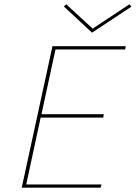

<svg xmlns="http://www.w3.org/2000/svg" viewBox="-20 -873 631 893"><path d="M591 -842 408 -721 277 -843 288 -853 411 -740 582 -853ZM81 0 224 -658H565L562 -643H238L173 -342H463L460 -326H169L102 -15H452L448 0Z"/></svg>

Font: EauTestText Thin
Style: Italic
Weight: 250
Italic angle: -12°
Designer: Christian Thalmann (Catharsis Fonts)
Version: Version 0.001;PS 000.001;hotconv 1.0.88;makeotf.lib2.5.64775